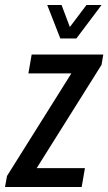

<svg xmlns="http://www.w3.org/2000/svg" viewBox="-46 -744 431 764"><path d="M-26 0 -18 -44 238 -452H67L80 -527H365L358 -486L100 -75H292L279 0ZM358 -724 258 -591H194L142 -724H199L245 -602H206L298 -724Z"/></svg>

Font: Archivo ExtraCondensed Medium
Style: Italic
Weight: 500
Width: 2
Italic angle: -10°
Designer: Hector Gatti
Foundry: Omnibus-Type
Version: Version 2.001